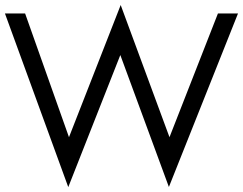

<svg xmlns="http://www.w3.org/2000/svg" viewBox="-20 -721 982 776"><path d="M81.5 -666.5 258.8 -166.5 467.8 -700.7 665 -166.5 860.8 -666.5H941.9L662.6 34.7L466.3 -498.5L255.9 35.2L0 -666.5Z"/></svg>

Font: NMS Futura Pro Book
Style: Regular
Weight: 400
Designer: Blend3rman
Version: Version 0.1